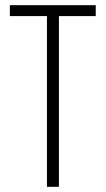

<svg xmlns="http://www.w3.org/2000/svg" viewBox="-20 -720 409 740"><path d="M161 0V-658H18V-700H349V-658H207V0Z"/></svg>

Font: Bebas Neue Book
Style: Regular
Weight: 300
Designer: Ryoichi Tsunekawa
Foundry: Ryoichi Tsunekawa
Version: Version 1.003;PS 001.003;hotconv 1.0.88;makeotf.lib2.5.64775